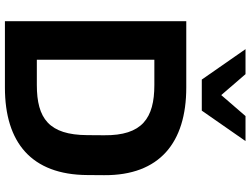

<svg xmlns="http://www.w3.org/2000/svg" viewBox="-136 -858 994 761"><g transform="rotate(90 360.5 -477.0)"><path d="M326.2 0C544.9 0 671.9 -105.5 673.3 -326.2L673.8 -393.1C675.3 -612.8 544.9 -718.8 326.2 -718.8H63.5V0ZM216.3 -592.3H316.4C448.2 -592.3 517.1 -543.9 515.6 -393.1L515.1 -326.2C514.2 -174.8 449.2 -126.5 316.4 -126.5H216.3ZM418 -780.3 538.6 -953.6H439.5L356.4 -857.4L273.4 -953.6H174.3L294.9 -780.3Z"/></g></svg>

Font: Winston
Style: Bold
Weight: 700
Designer: Vernon Adams, Kim Jin-seong, David Berlow, Cristiano Sobral
Foundry: The Winston Project Authors
Version: Version 3.004